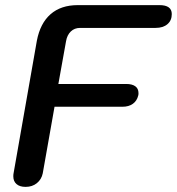

<svg xmlns="http://www.w3.org/2000/svg" viewBox="-20 -720 691 750"><path d="M32 -31Q32 -39 33 -43L124 -561Q137 -629 177.5 -664.5Q218 -700 284 -700H603Q651 -700 651 -665Q651 -640 634 -625.5Q617 -611 588 -611H293Q271 -611 256.5 -597Q242 -583 238 -559L208 -392H473Q496 -392 508.5 -383Q521 -374 521 -356Q521 -350 520 -347Q515 -326 499 -314.5Q483 -303 458 -303H193L147 -43Q142 -19 124 -4.5Q106 10 80 10Q57 10 44.5 -1Q32 -12 32 -31Z"/></svg>

Font: Kodchasan SemiBold
Style: Italic
Weight: 600
Italic angle: -10°
Version: Version 1.000; ttfautohint (v1.6)